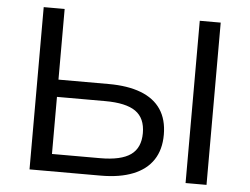

<svg xmlns="http://www.w3.org/2000/svg" viewBox="-51 -768 1082 831"><g transform="rotate(5 490.5 -352.5)"><path d="M106 0V-705H197V-398H415Q498 -398 555.5 -376Q613 -354 642.5 -310Q672 -266 672 -200Q672 -135 642.5 -90.5Q613 -46 555.5 -23Q498 0 415 0ZM197 -75H406Q497 -75 539 -105Q581 -135 581 -199Q581 -264 539 -293.5Q497 -323 406 -323H197ZM784 0V-705H875V0Z"/></g></svg>

Font: Nunito Sans 10pt SemiExpanded
Style: Regular
Weight: 400
Width: 6
Designer: Vernon Adams
Foundry: Vernon Adams
Version: Version 3.101;gftools[0.9.27]